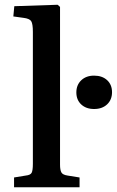

<svg xmlns="http://www.w3.org/2000/svg" viewBox="-20 -788 490 806"><path d="M39 -2V-43L88 -51Q108 -53 113 -63Q118 -73 118 -101V-654Q118 -688 111 -699Q104 -710 79 -713L36 -719L40 -762L222 -768L232 -759V-97Q232 -75 237.5 -64.5Q243 -54 264 -51L314 -43V-2ZM374.9 -330.4Q341.6 -330.4 321 -349.5Q300.5 -368.6 300.5 -400Q300.5 -431.3 321 -450.9Q341.6 -470.5 374.9 -470.5Q409.2 -470.5 429.8 -451.4Q450.3 -432.3 450.3 -400.9Q450.3 -369.6 429.8 -350Q409.2 -330.4 374.9 -330.4Z"/></svg>

Font: Literata 36pt Medium
Style: Regular
Weight: 500
Designer: Latin by Veronika Burian and Jose Scaglione. Greek by Irene Vlachou. Cyrillic by Vera Evstafieva.
Foundry: TypeTogether
Version: Version 3.002